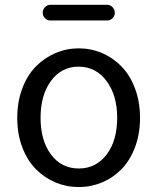

<svg xmlns="http://www.w3.org/2000/svg" viewBox="-20 -755 645 788"><path d="M50.8 -271.5Q50.8 -336.9 71.3 -391.6Q91.8 -446.3 127 -481.9Q162.1 -517.6 207.5 -537.1Q252.9 -556.6 303.2 -556.6Q353.5 -556.6 398.9 -537.1Q444.3 -517.6 479 -481.9Q513.7 -446.3 534.2 -391.6Q554.7 -336.9 554.7 -271.5Q554.7 -205.1 534.2 -150.9Q513.7 -96.7 479 -61Q444.3 -25.4 398.9 -6.3Q353.5 12.7 303.2 12.7Q252.9 12.7 207.5 -6.3Q162.1 -25.4 127 -61Q91.8 -96.7 71.3 -150.9Q50.8 -205.1 50.8 -271.5ZM460.9 -271.5Q460.9 -364.3 417 -422.9Q373 -481.4 302.7 -481.4Q232.4 -481.4 189.5 -423.3Q146.5 -365.2 146.5 -271.5Q146.5 -177.7 189.5 -120.6Q232.4 -63.5 303.2 -63.5Q374 -63.5 417.5 -120.6Q460.9 -177.7 460.9 -271.5ZM186.5 -670.9Q173.8 -670.9 164.6 -680.2Q155.3 -689.5 155.3 -702.6Q155.3 -715.8 164.6 -725.6Q173.8 -735.4 186.5 -735.4H418.9Q432.6 -735.4 441.9 -725.6Q451.2 -715.8 451.2 -702.6Q451.2 -689.5 441.9 -680.2Q432.6 -670.9 418.9 -670.9Z"/></svg>

Font: Gen Jyuu Gothic Regular
Style: Regular
Weight: 400
Designer: [Source Han Sans]
Ryoko NISHIZUKA  (kana & ideographs); Paul D. Hunt (Latin, Greek & Cyrillic); Wenlong ZHANG  (bopomofo
Version: Version 1.002.20150607